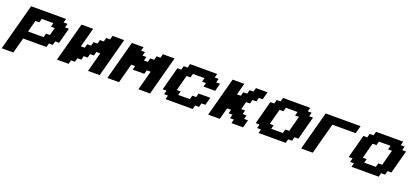

<svg xmlns="http://www.w3.org/2000/svg" viewBox="2 -1703 6215 2906"><g transform="rotate(20 3109.0 -250.0)"><path d="M-33.7 125H153.8Q165 83 187.5 0Q210 -83 221.2 -125H596.2L612.8 -187.5H675.3L691.9 -250H754.4Q765.6 -292 787.8 -375.2Q810.1 -458.5 821.3 -500H758.8L775.9 -562.5H713.4L730 -625H167.5Q133.8 -500 66.9 -250Q0 0 -33.7 125ZM504.4 -250H254.4L304.7 -437.5H367.2L383.8 -500H571.3L554.7 -437.5H617.2Q611.3 -417 600.1 -375Q588.9 -333 583.5 -312.5H521Z M1311.5 0H1499Q1526.9 -104 1582.8 -312.3Q1638.7 -520.5 1666.5 -625H1479L1462.4 -562.5H1399.9L1382.8 -500H1320.3L1303.7 -437.5H1241.2L1224.6 -375H1162.1L1145 -312.5H1082.5L1166.5 -625H979Q951.2 -520.5 895.3 -312.3Q839.4 -104 811.5 0H999L1015.6 -62.5H1078.1L1095.2 -125H1157.7L1174.3 -187.5H1236.8L1253.4 -250H1315.9L1332.5 -312.5H1395Z M2123 0H2310.5Q2338.4 -104 2394.3 -312.3Q2450.2 -520.5 2478 -625H2290.5L2273.9 -562.5H2211.4L2194.3 -500H2131.8L2115.2 -437.5H2052.7L2069.3 -500H2006.8L2023.9 -562.5H1961.4L1978 -625H1790.5Q1762.7 -520.5 1706.8 -312.3Q1650.9 -104 1623 0H1810.5L1894 -312.5H1956.5L1939.9 -250H2127.4L2144 -312.5H2206.5Z M2559.6 0H2997.1L3013.7 -62.5H3076.2L3093.3 -125H3155.8Q3161.6 -145.5 3172.6 -187.3Q3183.6 -229 3189 -250H3001.5L2984.9 -187.5H2922.4L2905.8 -125H2718.3L2734.9 -187.5H2672.4Q2683.6 -229 2705.8 -312.3Q2728 -395.5 2739.3 -437.5H2801.8L2818.4 -500H3005.9L2989.3 -437.5H3051.8L3035.2 -375H3222.7Q3228.5 -395.5 3239.5 -437.3Q3250.5 -479 3255.9 -500H3193.4L3210.4 -562.5H3147.9L3164.6 -625H2727.1L2710.4 -562.5H2647.9L2630.9 -500H2568.4Q2551.8 -437.5 2518.3 -312.5Q2484.9 -187.5 2468.3 -125H2530.8L2513.7 -62.5H2576.2Z M3621.1 0H3808.6Q3814.5 -21 3825.7 -62.5Q3836.9 -104 3842.3 -125H3779.8L3796.4 -187.5H3733.9L3750.5 -250H3688Q3693.4 -270.5 3704.6 -312.3Q3715.8 -354 3721.7 -375H3784.2L3800.8 -437.5H3863.3L3879.9 -500H3942.4Q3947.8 -520.5 3959 -562.3Q3970.2 -604 3976.1 -625H3788.6L3772 -562.5H3709.5L3692.4 -500H3629.9L3613.3 -437.5H3550.8L3601.1 -625H3413.6Q3385.7 -520.5 3329.8 -312.3Q3273.9 -104 3246.1 0H3433.6L3483.9 -187.5H3546.4L3529.8 -125H3592.3L3575.2 -62.5H3637.7Z M4057.6 0H4495.1L4511.7 -62.5H4574.2L4591.3 -125H4653.8Q4670.4 -187.5 4703.6 -312.5Q4736.8 -437.5 4753.9 -500H4691.4L4708.5 -562.5H4646L4662.6 -625H4225.1L4208.5 -562.5H4146L4128.9 -500H4066.4Q4049.8 -437.5 4016.4 -312.5Q3982.9 -187.5 3966.3 -125H4028.8L4011.7 -62.5H4074.2ZM4403.8 -125H4216.3L4232.9 -187.5H4170.4Q4181.6 -229 4203.9 -312.3Q4226.1 -395.5 4237.3 -437.5H4299.8L4316.4 -500H4503.9L4487.3 -437.5H4549.8Q4538.6 -396 4516.4 -312.5Q4494.1 -229 4482.9 -187.5H4420.4Z M4744.1 0H4931.6Q4953.6 -83 4998.3 -250Q5043 -417 5065.4 -500H5440.4Q5445.8 -520.5 5457 -562.3Q5468.3 -604 5474.1 -625H4911.6Q4883.8 -520.5 4827.9 -312.3Q4772 -104 4744.1 0Z M5555.7 0H5993.2L6009.8 -62.5H6072.3L6089.4 -125H6151.9Q6168.5 -187.5 6201.7 -312.5Q6234.9 -437.5 6252 -500H6189.5L6206.5 -562.5H6144L6160.6 -625H5723.1L5706.5 -562.5H5644L5627 -500H5564.5Q5547.9 -437.5 5514.4 -312.5Q5481 -187.5 5464.4 -125H5526.9L5509.8 -62.5H5572.3ZM5901.9 -125H5714.4L5731 -187.5H5668.5Q5679.7 -229 5701.9 -312.3Q5724.1 -395.5 5735.4 -437.5H5797.9L5814.5 -500H6002L5985.4 -437.5H6047.9Q6036.6 -396 6014.4 -312.5Q5992.2 -229 5981 -187.5H5918.5Z"/></g></svg>

Font: Faithful 32x
Style: SemiboldOblique
Weight: 400
Foundry: Faithful Resource Pack
Version: Version 1.0; January 27, 2023